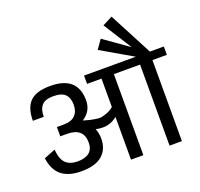

<svg xmlns="http://www.w3.org/2000/svg" viewBox="-175 -1278 1533 1474"><g transform="rotate(-20 591.5 -541.5)"><path d="M1069 -730 884 -1083 803 -1041 949 -810 748 -952 697 -879 954 -730H531V-662H649V-430Q624 -409 596 -398.5Q568 -388 549.5 -384.5Q531 -381 497.5 -386.5Q464 -392 453.5 -395Q443 -398 404 -409Q481 -458 481 -546Q481 -744 259 -744Q142 -744 92.5 -693Q43 -642 43 -538H132Q132 -600 160 -631Q188 -662 253 -662Q322 -662 351 -632.5Q380 -603 380 -547Q380 -493 349.5 -461.5Q319 -430 256 -430H200V-354H255Q389 -354 389 -235Q389 -128 260 -127Q197 -128 163.5 -161Q130 -194 124 -273L31 -236Q45 -136 103 -91Q161 -46 263 -46Q377 -46 433.5 -95Q490 -144 490 -231Q490 -276 474 -313Q576 -288 649 -349V0H750V-662H964V0H1065V-662H1183V-730Z"/></g></svg>

Font: Glegoo
Style: Bold
Weight: 700
Version: Version 2.0.1; ttfautohint (v0.9) -r 48 -G 60